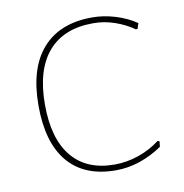

<svg xmlns="http://www.w3.org/2000/svg" viewBox="-63 -554 593 618"><g transform="rotate(-10 233.5 -245.0)"><path d="M276.9 -494.1Q314.9 -494.1 353 -482.4Q392.6 -470.2 420.9 -450.2L415 -432.1H409.2Q382.3 -451.2 347.2 -463.4Q313.5 -475.1 276.9 -475.1Q180.2 -475.1 129.4 -415.5Q79.1 -356.4 79.1 -244.1Q79.1 -132.3 127.4 -73.7Q175.8 -15.1 267.1 -15.1Q306.6 -15.1 345.2 -28.3Q382.8 -41 416 -65.9L421.9 -64L419.9 -45.9Q384.8 -22 345.7 -8.8Q307.6 3.9 268.1 3.9Q165 3.9 111.3 -60.1Q58.1 -123.5 58.1 -244.1Q58.1 -365.7 114.3 -429.7Q170.9 -494.1 276.9 -494.1Z"/></g></svg>

Font: Datalegreya
Style: Thin
Weight: 250
Designer: Figs Lab
Foundry: Figs Lab
Version: Version 1.002;PS 001.002;hotconv 1.0.70;makeotf.lib2.5.58329